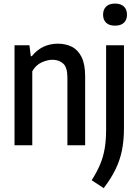

<svg xmlns="http://www.w3.org/2000/svg" viewBox="-20 -790 753 1044"><path d="M59 0V-544H140L147.5 -484.5H153Q208 -552.5 295 -552.5Q337 -552.5 370.5 -535.8Q404 -519 423.5 -480Q443 -441 443 -374.5V0H346.5V-368Q346.5 -423.5 323.8 -444.2Q301 -465 265 -465Q238.5 -465 207 -451Q175.5 -437 155.5 -402.5V0ZM544 233 478.5 190Q507 145.5 524.2 104.5Q541.5 63.5 549.2 18Q557 -27.5 557 -86V-544H654V-92Q654 -26 643 28Q632 82 607.8 131.5Q583.5 181 544 233ZM605.5 -650.5Q573.5 -650.5 557 -666.5Q540.5 -682.5 540.5 -710Q540.5 -738 557 -754.2Q573.5 -770.5 605.5 -770.5Q637.5 -770.5 654 -754.2Q670.5 -738 670.5 -710Q670.5 -682.5 654 -666.5Q637.5 -650.5 605.5 -650.5Z"/></svg>

Font: Encode Sans Condensed Condensed Medium
Style: Regular
Weight: 500
Width: 3
Designer: Multiple Designers
Foundry: Impallari Type
Version: Version 3.000; ttfautohint (v1.8.3) -l 8 -r 50 -G 200 -x 14 